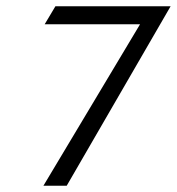

<svg xmlns="http://www.w3.org/2000/svg" viewBox="-20 -595 562 610"><path d="M122 -518H425L118 -5H192L522 -575H156Z"/></svg>

Font: Charger Sport
Style: LitExtObl
Weight: 300
Designer: Jasper
Foundry: Cannot Into Space Fonts
Version: Version 1.1